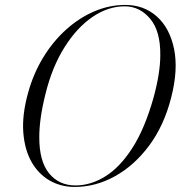

<svg xmlns="http://www.w3.org/2000/svg" viewBox="-20 -730 715 760"><path d="M476 -710.5Q549.5 -710.5 600.8 -664.8Q652 -619 669 -536.5Q686 -454 657.5 -343.5Q629.5 -233.5 570.8 -154.2Q512 -75 435.2 -32.5Q358.5 10 276 10Q221.5 10 177 -15.2Q132.5 -40.5 105 -88.8Q77.5 -137 72.2 -206Q67 -275 91 -362Q112 -438.5 151 -502.5Q190 -566.5 241.8 -613Q293.5 -659.5 353.2 -685Q413 -710.5 476 -710.5ZM279 4Q339 4 396.8 -31.8Q454.5 -67.5 503.8 -144Q553 -220.5 587.5 -342.5Q614.5 -441 614.5 -511.5Q615.5 -607 574.2 -656Q533 -705 473.5 -705Q407.5 -705 345.5 -662.5Q283.5 -620 234.8 -542Q186 -464 160 -358Q147 -306 141.2 -264Q135.5 -222 135.5 -188Q135 -92.5 174 -44.2Q213 4 279 4Z"/></svg>

Font: Fraunces 144pt S000 Light
Style: Italic
Weight: 300
Italic angle: -16°
Version: Version 1.000; ttfautohint (v1.8.3)